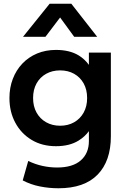

<svg xmlns="http://www.w3.org/2000/svg" viewBox="-20 -782 687 1027"><path d="M293 225Q242 225 193.2 215.2Q144.5 205.5 101.5 183L131 79Q168.5 97 207.5 105.5Q246.5 114 285.5 114Q368.5 114 412 76Q455.5 38 455.5 -27.5V-80.5Q434 -51 401 -30.5Q352.5 0 279.5 0Q205 0 149 -33.8Q93 -67.5 61.8 -125.8Q30.5 -184 30.5 -257.5Q30.5 -313 48.5 -360Q66.5 -407 99.5 -441.8Q132.5 -476.5 178.2 -495.8Q224 -515 279.5 -515Q352.5 -515 401 -485.5Q434 -465 455.5 -435V-500.5H573V-53Q573 79.5 502 152.2Q431 225 293 225ZM301.5 -109.5Q344 -109.5 376.5 -128Q409 -146.5 427.5 -179.8Q446 -213 446 -257.5Q446 -302.5 427.5 -335.8Q409 -369 376.5 -387.2Q344 -405.5 301.5 -405.5Q259.5 -405.5 226.8 -387.2Q194 -369 175.5 -335.8Q157 -302.5 157 -257.5Q157 -213 175.5 -179.8Q194 -146.5 226.8 -128Q259.5 -109.5 301.5 -109.5ZM103 -585 245.5 -762H361.5L500 -585H377L301.5 -688.5L223 -585Z"/></svg>

Font: Geologica EX Med
Style: Regular
Weight: 500
Designer: Sindre Bremnes, Frode Helland
Foundry: Monokrom Skriftforlag AS
Version: Version 1.010;gftools[0.9.28]